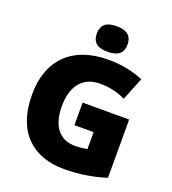

<svg xmlns="http://www.w3.org/2000/svg" viewBox="-165 -1061 1071 1194"><g transform="rotate(20 370.0 -463.5)"><path d="M401 -937C345 -937 300 -920 300 -852C300 -786 345 -768 401 -768C456 -768 503 -786 503 -852C503 -920 456 -937 401 -937ZM364 -418V-269H491V-157C474 -153 435 -149 412 -149C308 -149 250 -221 250 -354C250 -470 299 -566 427 -566C490 -566 545 -553 596 -528L657 -679C598 -705 515 -724 426 -724C182 -724 51 -583 51 -359C51 -109 190 10 396 10C500 10 598 -8 672 -33V-418Z"/></g></svg>

Font: Noto Sans Sinhala UI Black
Style: Regular
Weight: 900
Designer: Jelle Bosma - Monotype Design Team
Foundry: Monotype Imaging Inc.
Version: Version 2.006